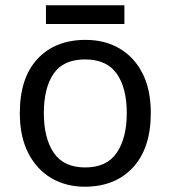

<svg xmlns="http://www.w3.org/2000/svg" viewBox="-20 -697 645 727"><path d="M551 -269Q551 -136 483.5 -63Q416 10 301 10Q230 10 174.5 -22.5Q119 -55 87 -117.5Q55 -180 55 -269Q55 -402 122 -474Q189 -546 304 -546Q377 -546 432.5 -513.5Q488 -481 519.5 -419.5Q551 -358 551 -269ZM146 -269Q146 -174 183.5 -118.5Q221 -63 303 -63Q384 -63 422 -118.5Q460 -174 460 -269Q460 -364 422 -418Q384 -472 302 -472Q220 -472 183 -418Q146 -364 146 -269ZM451 -677V-606H154V-677Z"/></svg>

Font: Noto Sans Mende Kikakui
Style: Regular
Weight: 400
Designer: Monotype Design Team
Foundry: Monotype Imaging Inc.
Version: Version 2.003; ttfautohint (v1.8.4.7-5d5b)